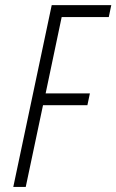

<svg xmlns="http://www.w3.org/2000/svg" viewBox="-20 -734 457 754"><path d="M81.1 0H32.2L183.1 -713.9H417L407.2 -667H222.2L159.2 -367.2H333L323.2 -320.8H148.9Z"/></svg>

Font: TypoPRO Open Sans Condensed
Style: Italic
Weight: 300
Width: 3
Italic angle: -12°
Foundry: Ascender Corporation
Version: Version 1.10